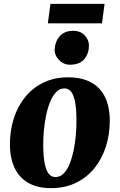

<svg xmlns="http://www.w3.org/2000/svg" viewBox="-20 -963 621 997"><path d="M333.5 -561.5Q403.5 -561.5 451.5 -536Q499.5 -510.5 524.5 -460.8Q549.5 -411 550 -339Q550.5 -267 530.2 -203Q510 -139 470.8 -90.2Q431.5 -41.5 374.5 -13.8Q317.5 14 244.5 14Q176.5 14 129.2 -12Q82 -38 57.2 -88.2Q32.5 -138.5 31.5 -209.5Q31 -283 51.2 -346.8Q71.5 -410.5 110.5 -458.8Q149.5 -507 205.8 -534.2Q262 -561.5 333.5 -561.5ZM314.5 -504Q290 -504 271.8 -485Q253.5 -466 240.5 -434.5Q227.5 -403 219.5 -364.2Q211.5 -325.5 207.8 -284.8Q204 -244 204.5 -208Q205 -145.5 213 -109.5Q221 -73.5 235 -58.5Q249 -43.5 267.5 -43.5Q292.5 -43.5 310.8 -62.2Q329 -81 341.8 -112.8Q354.5 -144.5 362.5 -183.5Q370.5 -222.5 374 -263.2Q377.5 -304 377 -341Q376.5 -404.5 368.5 -440Q360.5 -475.5 346.8 -489.8Q333 -504 314.5 -504ZM342.5 -627Q309.5 -627 285.8 -652.2Q262 -677.5 264 -708Q266 -747.5 290.5 -775.2Q315 -803 359.5 -803Q399 -803 420.8 -778.5Q442.5 -754 442 -725Q441.5 -685 417.8 -656Q394 -627 342.5 -627ZM242 -943H523L509.5 -842H228.5Z"/></svg>

Font: Merriweather 36pt Black
Style: Italic
Weight: 900
Italic angle: -7.8°
Version: Version 2.101